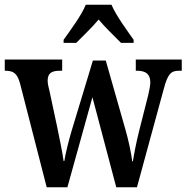

<svg xmlns="http://www.w3.org/2000/svg" viewBox="-21 -786 783 806"><path d="M246 -619V-606H299C326 -634 366 -671 393 -704C419 -672 462 -632 487 -606H540V-619C513 -657 466 -721 447 -766H339C321 -721 273 -657 246 -619ZM63 -436 175 0H262L367 -378L467 0H554L666 -411C683 -476 697 -489 730 -489H742V-536H549V-489H555C592 -489 610 -474 610 -440C610 -429 606 -407 602 -390L563 -236C550 -184 542 -141 537 -109H534C531 -138 518 -199 507 -237L423 -532H369L280 -238C268 -198 254 -142 249 -110H246C242 -141 229 -205 219 -253L187 -403C183 -418 179 -436 179 -447C179 -480 197 -489 231 -489H240V-536H-1V-489H1C35 -489 51 -479 63 -436Z"/></svg>

Font: Noto Serif Ethiopic Condensed SemiBold
Style: Regular
Weight: 600
Width: 3
Designer: Monotype Design Team
Foundry: Monotype Imaging Inc.
Version: Version 2.102